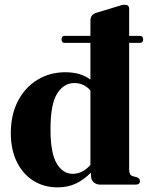

<svg xmlns="http://www.w3.org/2000/svg" viewBox="-20 -777 626 808"><path d="M239 -611Q239 -626 252 -626H360.5V-689.5Q360.5 -715 383.5 -722.5L474 -750Q485.5 -754 492 -755.5Q498.5 -757 506 -757Q523.5 -757 523.5 -739.5V-626H568.5Q582.5 -626 582.5 -611Q582.5 -596.5 568.5 -596.5H523.5V-63.5Q523.5 -41 537.5 -36L556 -31Q569 -26 569 -15Q569 0 550 0H402.5Q386 0 374.8 -9.5Q363.5 -19 363.5 -34L362.5 -50.5Q332.5 -20 298.5 -4.2Q264.5 11.5 223 11.5Q165 11.5 120.5 -16.5Q76 -44.5 50.8 -95.8Q25.5 -147 25.5 -216.5Q25.5 -294.5 55.5 -352Q85.5 -409.5 137.5 -441.2Q189.5 -473 255 -473Q319.5 -473 360.5 -442V-596.5H252Q239 -596.5 239 -611ZM192.5 -232.5Q192.5 -133 218.5 -89.2Q244.5 -45.5 285.5 -45.5Q328 -45.5 360.5 -83V-396Q334 -427.5 292.5 -427.5Q249 -427.5 220.8 -383.8Q192.5 -340 192.5 -232.5Z"/></svg>

Font: Fraunces 72pt
Style: Bold
Weight: 700
Version: Version 1.000;[b76b70a41]